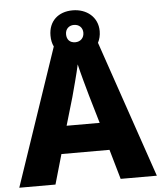

<svg xmlns="http://www.w3.org/2000/svg" viewBox="-59 -932 824 983"><g transform="rotate(-5 353.5 -440.5)"><path d="M521 0H707L466 -704C475 -721 480 -741 480 -763C480 -836 422 -881 351 -881C277 -881 227 -836 227 -762C227 -740 231 -721 239 -705L0 0H186L230 -153H477ZM351 -717C322 -717 307 -735 307 -762C307 -789 326 -806 351 -806C377 -806 396 -789 396 -762C396 -735 377 -717 351 -717ZM397 -438 439 -295H269L311 -438C320 -472 344 -559 353 -603C363 -559 387 -473 397 -438Z"/></g></svg>

Font: Noto Sans Gurmukhi ExtraBold
Style: Regular
Weight: 800
Designer: Jelle Bosma - Monotype Design Team
Foundry: Monotype Imaging Inc.
Version: Version 2.004